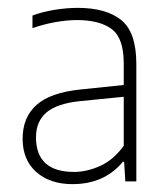

<svg xmlns="http://www.w3.org/2000/svg" viewBox="-20 -766 426 488"><path d="M164 -298Q107 -298 72.2 -328.8Q37.5 -359.5 37.5 -413.5Q37.5 -467.5 72.5 -499Q107.5 -530.5 184 -538.5L294.5 -550V-605Q294.5 -669.5 263.8 -692.2Q233 -715 175.5 -715Q151.5 -715 122.2 -710Q93 -705 62.5 -694.5V-726.5Q87.5 -736 118.5 -741Q149.5 -746 177.5 -746Q250 -746 288.2 -715Q326.5 -684 326.5 -603.5V-305H298.5L295.5 -355H292.5Q245.5 -298 164 -298ZM71.5 -417Q71.5 -329 168.5 -329Q200.5 -329 234.5 -344.2Q268.5 -359.5 294.5 -395.5V-520L184 -509Q125 -503 98.2 -480.2Q71.5 -457.5 71.5 -417Z"/></svg>

Font: Encode Sans SemiCondensed SemiCondensed Thin
Style: Regular
Weight: 100
Width: 4
Designer: Multiple Designers
Foundry: Impallari Type
Version: Version 3.000; ttfautohint (v1.8.3) -l 8 -r 50 -G 200 -x 14 